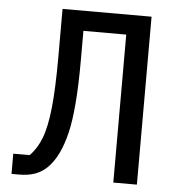

<svg xmlns="http://www.w3.org/2000/svg" viewBox="-51 -746 742 795"><g transform="rotate(5 320.0 -348.5)"><path d="M449 -615H271V-490Q271 -291 247 -190.5Q223 -90 175 -42Q153 -20 124.5 -9.5Q96 1 57 1H26V-83H94Q124 -113 142 -159.5Q160 -206 168.5 -287Q177 -368 177 -499V-698H547V0H449Z"/></g></svg>

Font: Writer
Style: Regular
Weight: 400
Monospace: yes
Designer: Mike Abbink, Paul van der Laan, Pieter van Rosmalen
Foundry: Bold Monday
Version: Version 2.001 2020